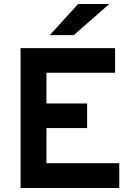

<svg xmlns="http://www.w3.org/2000/svg" viewBox="-20 -941 664 961"><path d="M83 0V-700H556V-577H212.5V-423H416V-300H212.5V-124H577V0ZM229 -765 371 -921H527L349 -765Z"/></svg>

Font: Overpass
Style: Bold
Weight: 700
Designer: Delve Withrington, Dave Bailey, Thomas Jockin
Foundry: Delve Fonts LLC
Version: Version 4.000; ttfautohint (v1.8.3)